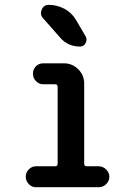

<svg xmlns="http://www.w3.org/2000/svg" viewBox="-20 -785 540 805"><path d="M130.9 0Q113.3 0 100.6 -13.2Q87.9 -26.4 87.9 -43.9Q87.9 -61.5 100.6 -74.7Q113.3 -87.9 130.9 -87.9H210.9Q221.7 -87.9 221.7 -98.6V-420.9Q221.7 -431.6 210.9 -431.6H161.1Q143.6 -431.6 130.9 -444.8Q118.2 -458 118.2 -476.1Q118.2 -494.1 130.4 -506.8Q142.6 -519.5 161.1 -519.5H248Q283.2 -519.5 308.1 -494.6Q333 -469.7 333 -434.6V-98.6Q333 -87.9 343.8 -87.9H393.6Q411.1 -87.9 424.8 -74.7Q438.5 -61.5 438.5 -43.9Q438.5 -26.4 425.3 -13.2Q412.1 0 393.6 0ZM184.6 -764.6Q219.7 -764.6 250.5 -748Q281.2 -731.4 298.8 -701.2L338.9 -632.8Q346.7 -619.1 338.9 -604.5Q331.1 -589.8 315.4 -589.8Q264.6 -589.8 232.4 -627L160.2 -709Q146.5 -724.6 154.8 -744.6Q163.1 -764.6 184.6 -764.6Z"/></svg>

Font: Rounded-X Mgen+ 2m medium
Style: Regular
Weight: 500
Designer: [Source Han Sans]
Ryoko NISHIZUKA  (kana & ideographs); Paul D. Hunt (Latin, Greek & Cyrillic); Wenlong ZHANG  (bopomofo
Version: Version 1.059.20150602